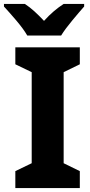

<svg xmlns="http://www.w3.org/2000/svg" viewBox="-47 -954 456 974"><path d="M357.9 -85.9 275.9 -126V-587.9L357.9 -627.9V-713.9H30.8V-627.9L113.8 -587.9V-126L30.8 -85.9V0H357.9ZM275.9 -934.1C242.7 -912.6 208 -883.8 176.3 -848.1C142.6 -883.8 112.3 -912.6 79.1 -934.1H-26.9V-920.9C-9.8 -902.3 11.2 -878.9 35.2 -850.6C59.1 -822.3 78.1 -796.9 91.3 -773.9H263.2C277.3 -796.9 296.4 -822.3 320.3 -851.1C344.2 -879.9 363.8 -902.8 379.9 -920.9V-934.1Z"/></svg>

Font: Avrile Sans
Style: Bold
Weight: 700
Designer: Monotype Design Team, Google (font), Stefan Peev (BGR Cyrillic), Cristiano Sobral (main changes)
Foundry: The Avrile Sans Project Authors
Version: Version 3.110